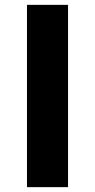

<svg xmlns="http://www.w3.org/2000/svg" viewBox="-20 -770 391 790"><path d="M91 0V-750H260V0Z"/></svg>

Font: Mplus 1p ExtraBold
Style: Regular
Weight: 800
Version: Version 1.061